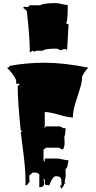

<svg xmlns="http://www.w3.org/2000/svg" viewBox="-20 -1134 611 1219"><path d="M335.4 -825.2Q264.2 -825.2 252 -812Q236.3 -812 219.7 -812Q203.1 -812 194.3 -803.2Q194.3 -812 185.1 -812Q174.3 -801.3 169.4 -801.3Q169.4 -896 150.4 -1063Q148.9 -1064.5 143.6 -1070.8Q132.8 -1083 125 -1083L134.3 -1091.3L151.4 -1089.4Q162.6 -1089.4 168.5 -1100.6H234.9Q256.3 -1114.3 333.5 -1114.3Q347.2 -1114.3 373 -1108.2Q398.9 -1102.1 410.2 -1102.1Q410.2 -988.3 398.4 -988.3Q407.7 -980 415.5 -980L405.8 -813.5L397.9 -822.8H388.7L365.2 -815.4Q357.9 -815.4 353 -820.3Q348.1 -825.2 335.4 -825.2ZM415 -116.2 406.2 -71.3 396 -59.6 397 -22.5Q397 -10.3 391.6 14.4Q386.2 39.1 385.3 44.4L369.6 64.5L360.4 42Q369.6 42.5 369.6 46.9Q370.6 44.9 370.6 25.4Q370.6 5.9 364.7 -4.6Q358.9 -15.1 335 -15.1Q324.7 -15.1 318.1 -5.9Q311.5 3.4 308.8 7.1Q306.2 10.7 301.8 20.5Q296.9 32.2 292 43.5L291 42Q269.5 42 266.8 38.1Q264.2 34.2 264.2 7.8L256.3 -2.9L260.3 29.3Q260.3 55.2 229.5 55.2V-26.9Q218.3 -38.6 203.1 -38.6Q188 -38.6 186 -37.6L175.8 -26.9Q166 -26.9 166 -8.5Q166 9.8 168 18.6L150.4 42H141.1L142.1 22Q142.1 -59.6 127.9 -167.5Q113.8 -275.4 111.3 -297.9H122.1L111.3 -308.6Q92.3 -491.2 92.3 -591.8H102.5V-602.5H82.5V-626Q63 -666.5 23.9 -704.6H32.7L43 -715.8Q146.5 -735.8 264.4 -735.8Q382.3 -735.8 541 -704.6Q521.5 -687.5 501.5 -648.9Q501.5 -613.8 486.8 -568.4Q472.2 -522.9 457.5 -475.8Q442.9 -428.7 442.9 -388.2Q414.1 -388.2 353.8 -405.5Q293.5 -422.9 264.2 -422.9V-331.5L256.3 -320.3L272.9 -331.5H352.5Q369.1 -331.5 379.4 -320.3H396Q396 -283.7 388.2 -263.2Q390.1 -243.7 390.1 -223.6Q390.1 -203.6 379.4 -184.1L352.5 -196.3H272.9L256.3 -184.1V-116.2L264.2 -106V-127.4H344.2Q353.5 -127.4 377.9 -121.8Q402.3 -116.2 415 -116.2ZM387.7 37.6Q387.2 24.4 394.5 23.4H396Q396 25.9 392.1 30.3Q388.2 34.7 387.7 37.6ZM386.7 42 385.7 42.5Z"/></svg>

Font: Butcherman Caps
Style: Regular
Weight: 400
Version: Version 001.003